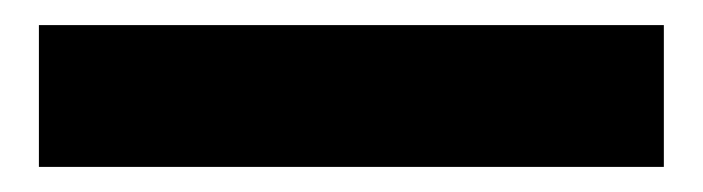

<svg xmlns="http://www.w3.org/2000/svg" viewBox="-20 31 560 153"><path d="M11 164V51H509V164Z"/></svg>

Font: Fira Sans SemiBold
Style: Regular
Weight: 600
Designer: bBox Type GmbH & Carrois Corporate GbR & Edenspiekermann AG
Foundry: bBox Type GmbH & Carrois Corporate GbR & Edenspiekermann AG
Version: Version 4.301;PS 004.301;hotconv 1.0.88;makeotf.lib2.5.64775